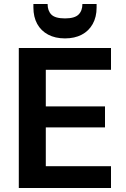

<svg xmlns="http://www.w3.org/2000/svg" viewBox="-20 -940 631 960"><path d="M74 0V-700H535V-591H209V-408H505V-303H209V-109H535V0ZM305 -748Q256 -748 220.5 -767Q185 -786 166 -820.5Q147 -855 147 -903V-920H218Q218 -886 237 -867Q256 -848 305 -848Q353 -848 372.5 -867Q392 -886 392 -920H463V-902Q463 -855 443.5 -820Q424 -785 388.5 -766.5Q353 -748 305 -748Z"/></svg>

Font: DM Sans 9pt
Style: Bold
Weight: 700
Designer: Colophon Foundry, Jonny Pinhorn
Foundry: Colophon Foundry
Version: Version 4.004;gftools[0.9.30]